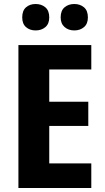

<svg xmlns="http://www.w3.org/2000/svg" viewBox="-20 -939 523 959"><path d="M436 0H72V-714H436V-592H226V-431H421V-310H226V-123H436ZM91 -852Q91 -886 110 -902.5Q129 -919 158 -919Q187 -919 206.5 -902.5Q226 -886 226 -852Q226 -820 206.5 -803.5Q187 -787 158 -787Q129 -787 110 -803.5Q91 -820 91 -852ZM283 -852Q283 -886 302.5 -902.5Q322 -919 351 -919Q380 -919 399.5 -902.5Q419 -886 419 -852Q419 -820 399.5 -803.5Q380 -787 351 -787Q322 -787 302.5 -804Q283 -821 283 -852Z"/></svg>

Font: Noto Sans Display SemiCondensed
Style: Regular
Weight: 400
Width: 4
Version: Version 2.003